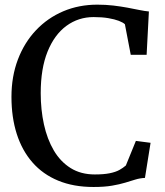

<svg xmlns="http://www.w3.org/2000/svg" viewBox="-20 -772 692 804"><path d="M371.5 11Q288 11 223.8 -15.5Q159.5 -42 116 -91.8Q72.5 -141.5 50.2 -211Q28 -280.5 28 -366.5Q28 -452 55 -523Q82 -594 130.8 -645.5Q179.5 -697 245 -724.8Q310.5 -752.5 387.5 -752.5Q423 -752.5 454.5 -748.8Q486 -745 513.2 -740Q540.5 -735 563.2 -730.2Q586 -725.5 603.5 -724L594 -542.5H527.5L503 -670.5Q495 -678 477.5 -684.8Q460 -691.5 433.5 -696Q407 -700.5 372 -700.5Q308.5 -700.5 258.2 -663.8Q208 -627 179.2 -556Q150.5 -485 150.5 -382Q150.5 -312.5 164 -251Q177.5 -189.5 205.2 -142.2Q233 -95 275.8 -68.2Q318.5 -41.5 377 -41.5Q414.5 -41.5 439.2 -46.5Q464 -51.5 479.8 -60.2Q495.5 -69 507 -79L549 -182L610.5 -174L587 -27Q566 -26 546.5 -20Q527 -14 504 -7Q481 0 449 5.5Q417 11 371.5 11Z"/></svg>

Font: Merriweather 28pt
Style: Regular
Weight: 400
Version: Version 2.100